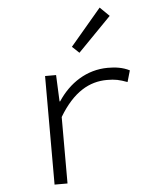

<svg xmlns="http://www.w3.org/2000/svg" viewBox="-59 -939 818 990"><g transform="rotate(-5 350.0 -444.5)"><path d="M334 -700 370 -666 542 -842 494 -889ZM183 -562V0H250V-344C324 -468 408 -514 499 -514C542 -514 563 -509 604 -494L621 -553C586 -571 548 -576 509 -576C399 -576 308 -515 249 -425H246L240 -562Z"/></g></svg>

Font: Kawkab Mono Light
Style: Regular
Weight: 300
Monospace: yes
Designer: Abdullah Arif
Foundry: Abdullah Arif
Version: Version 1.000;PS 000.500;hotconv 1.0.88;makeotf.lib2.5.64775